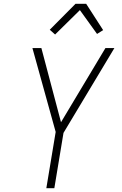

<svg xmlns="http://www.w3.org/2000/svg" viewBox="-20 -987 640 1007"><path d="M223 0 272 -295 150 -735H197L300 -346L533 -735H580L313 -290L265 0ZM269 -806 241 -831 376 -967H432L521 -829L489 -809L399 -934Z"/></svg>

Font: Iosevka XLt Ex Obl
Style: Regular
Weight: 200
Width: 7
Italic angle: -9°
Monospace: yes
Designer: Belleve Invis
Foundry: Belleve Invis
Version: Version 32.5.0; ttfautohint (v1.8.4)